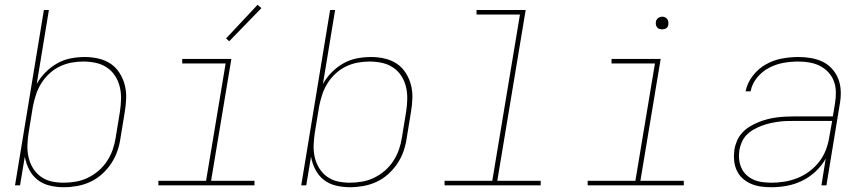

<svg xmlns="http://www.w3.org/2000/svg" viewBox="-20 -777 3640 805"><path d="M247 8Q217 8 188 1Q159 -6 137 -23.5Q115 -41 102 -66.5Q89 -92 84 -120L64 0H43L164 -735H185L134 -425Q149 -452 171.5 -474.5Q194 -497 221 -512Q248 -527 277.5 -532.5Q307 -538 336 -538Q365 -538 393 -531.5Q421 -525 443.5 -510Q466 -495 481 -471.5Q496 -448 503 -421Q510 -394 509 -365Q508 -336 503 -307L485 -197Q481 -169 471.5 -142Q462 -115 445.5 -90.5Q429 -66 406.5 -46Q384 -26 357.5 -14Q331 -2 303 3Q275 8 247 8ZM247 -11Q272 -11 298 -15.5Q324 -20 348 -31.5Q372 -43 393 -61Q414 -79 429 -102Q444 -125 452.5 -149.5Q461 -174 465 -200L483 -310Q487 -336 487.5 -362.5Q488 -389 482 -413.5Q476 -438 462.5 -459Q449 -480 428 -494Q407 -508 381.5 -513.5Q356 -519 330 -519Q305 -519 280 -514.5Q255 -510 231 -498.5Q207 -487 187 -468.5Q167 -450 153 -427.5Q139 -405 131 -380.5Q123 -356 118 -331L100 -221Q96 -195 95 -169Q94 -143 99.5 -118.5Q105 -94 118 -72.5Q131 -51 151 -36.5Q171 -22 195.5 -16.5Q220 -11 247 -11Z M644 0V-19H844L926 -511H744V-530H950L865 -19H1047V0ZM941 -604 928 -616 1060 -757 1076 -743Z M1447 8Q1417 8 1388 1Q1359 -6 1337 -23.5Q1315 -41 1302 -66.5Q1289 -92 1284 -120L1264 0H1243L1364 -735H1385L1334 -425Q1349 -452 1371.5 -474.5Q1394 -497 1421 -512Q1448 -527 1477.5 -532.5Q1507 -538 1536 -538Q1565 -538 1593 -531.5Q1621 -525 1643.5 -510Q1666 -495 1681 -471.5Q1696 -448 1703 -421Q1710 -394 1709 -365Q1708 -336 1703 -307L1685 -197Q1681 -169 1671.5 -142Q1662 -115 1645.5 -90.5Q1629 -66 1606.5 -46Q1584 -26 1557.5 -14Q1531 -2 1503 3Q1475 8 1447 8ZM1447 -11Q1472 -11 1498 -15.5Q1524 -20 1548 -31.5Q1572 -43 1593 -61Q1614 -79 1629 -102Q1644 -125 1652.5 -149.5Q1661 -174 1665 -200L1683 -310Q1687 -336 1687.5 -362.5Q1688 -389 1682 -413.5Q1676 -438 1662.5 -459Q1649 -480 1628 -494Q1607 -508 1581.5 -513.5Q1556 -519 1530 -519Q1505 -519 1480 -514.5Q1455 -510 1431 -498.5Q1407 -487 1387 -468.5Q1367 -450 1353 -427.5Q1339 -405 1331 -380.5Q1323 -356 1318 -331L1300 -221Q1296 -195 1295 -169Q1294 -143 1299.5 -118.5Q1305 -94 1318 -72.5Q1331 -51 1351 -36.5Q1371 -22 1395.5 -16.5Q1420 -11 1447 -11Z M1844 0V-19H2044L2160 -716H1978V-735H2184L2065 -19H2247V0Z M2444 0V-19H2644L2726 -511H2544V-530H2750L2665 -19H2847V0ZM2756 -654Q2750 -654 2744 -656Q2738 -658 2734.5 -663Q2731 -668 2730 -674Q2729 -680 2730 -686Q2731 -691 2733.5 -695Q2736 -699 2739.5 -701.5Q2743 -704 2747.5 -705.5Q2752 -707 2756 -707Q2763 -707 2768.5 -704.5Q2774 -702 2777.5 -697Q2781 -692 2782 -686Q2783 -680 2782 -674Q2782 -669 2779.5 -665Q2777 -661 2773 -658.5Q2769 -656 2765 -655Q2761 -654 2756 -654Z M3215 8Q3192 8 3170 5Q3148 2 3128.5 -6.5Q3109 -15 3093.5 -29Q3078 -43 3069 -62.5Q3060 -82 3058 -104Q3056 -126 3059 -149Q3062 -168 3070 -186.5Q3078 -205 3091.5 -220Q3105 -235 3123 -246Q3141 -257 3159.5 -264.5Q3178 -272 3197 -277Q3216 -282 3235 -284.5Q3254 -287 3273.5 -288Q3293 -289 3312 -289H3472L3481 -344Q3485 -368 3484.5 -392Q3484 -416 3476 -437Q3468 -458 3452.5 -474.5Q3437 -491 3417 -501Q3397 -511 3374 -515Q3351 -519 3327 -519Q3296 -519 3265 -513.5Q3234 -508 3205 -493Q3176 -478 3154.5 -452Q3133 -426 3127 -394H3106Q3113 -429 3136 -459Q3159 -489 3191 -507Q3223 -525 3258 -531.5Q3293 -538 3327 -538Q3354 -538 3380.5 -533.5Q3407 -529 3429.5 -518Q3452 -507 3469 -488Q3486 -469 3495 -445.5Q3504 -422 3505 -395Q3506 -368 3501 -341L3445 0H3424L3442 -112Q3426 -83 3400 -58.5Q3374 -34 3343 -19Q3312 -4 3279.5 2Q3247 8 3215 8ZM3215 -11Q3242 -11 3269.5 -15.5Q3297 -20 3323.5 -30.5Q3350 -41 3374 -59Q3398 -77 3415.5 -100Q3433 -123 3443 -149.5Q3453 -176 3457 -203L3469 -270H3312Q3294 -270 3277 -269.5Q3260 -269 3242.5 -266.5Q3225 -264 3207.5 -260Q3190 -256 3173 -249.5Q3156 -243 3140 -234Q3124 -225 3111 -212Q3098 -199 3090.5 -182Q3083 -165 3080 -148Q3077 -128 3079 -109Q3081 -90 3088.5 -73Q3096 -56 3109.5 -43.5Q3123 -31 3140 -23.5Q3157 -16 3176.5 -13.5Q3196 -11 3215 -11Z"/></svg>

Font: Iosevka Curly ThExObl
Style: Regular
Weight: 100
Width: 7
Italic angle: -9°
Monospace: yes
Designer: Belleve Invis
Foundry: Belleve Invis
Version: Version 11.1.0; ttfautohint (v1.8.3)